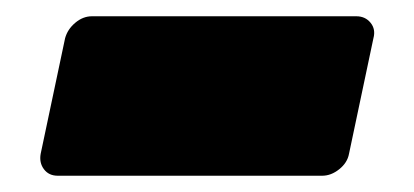

<svg xmlns="http://www.w3.org/2000/svg" viewBox="-20 -418 509 236"><path d="M51 -202Q40 -202 34 -210Q28 -218 30 -229L60 -371Q63 -382 72.5 -390Q82 -398 93 -398H418Q429 -398 435.5 -390Q442 -382 439 -371L409 -229Q407 -218 397 -210Q387 -202 376 -202Z"/></svg>

Font: Rubik Black
Style: Italic
Weight: 900
Italic angle: -12°
Designer: Hubert and Fischer
Foundry: Hubert and Fischer
Version: Version 2.300;gftools[0.9.30]